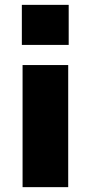

<svg xmlns="http://www.w3.org/2000/svg" viewBox="-20 -771 374 791"><path d="M70 -586V-751H263V-586ZM73 0V-503H261V0Z"/></svg>

Font: Nunito Sans 8pt Black
Style: Regular
Weight: 900
Version: Version 3.101;gftools[0.9.27]